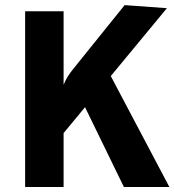

<svg xmlns="http://www.w3.org/2000/svg" viewBox="-20 -745 695 765"><path d="M318.8 -317.9 233.4 -214.8V0H80.1V-700.2H233.4V-407.2Q240.7 -425.3 250 -440.2Q259.3 -455.1 272.9 -471.7L476.6 -724.6L645 -712.4L421.4 -441.9L654.8 0H473.6Z"/></svg>

Font: Selawik
Style: Bold
Weight: 700
Designer: Aaron Bell
Foundry: Microsoft Corporation
Version: Version 1.01